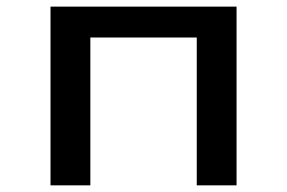

<svg xmlns="http://www.w3.org/2000/svg" viewBox="-20 -557 863 577"><path d="M131.8 -537.1H690.9V0H571.3V-444.3H251.5V0H131.8Z"/></svg>

Font: Squarish Sans CT
Style: RegularSC
Weight: 400
Version: Version 0.9